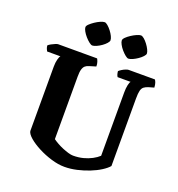

<svg xmlns="http://www.w3.org/2000/svg" viewBox="-161 -1064 1107 1195"><g transform="rotate(20 392.0 -466.0)"><path d="M399 0Q358 0 311.5 -14Q265 -28 223.5 -49.5Q182 -71 154.5 -94.5Q127 -118 124 -137V-563Q124 -591 129.5 -611.5Q135 -632 141 -638H53Q50 -643 46 -652.5Q42 -662 41 -674Q47 -680 59.5 -687Q72 -694 84.5 -699Q97 -704 102 -704H360Q364 -698 368.5 -685Q373 -672 373 -655L330 -642Q315 -638 305 -629.5Q295 -621 290 -604Q285 -587 285 -556V-142Q297 -133 315.5 -122.5Q334 -112 354.5 -103.5Q375 -95 394 -89.5Q413 -84 426 -84Q462 -84 492.5 -92Q523 -100 548.5 -113.5Q574 -127 591 -143V-562Q591 -591 595.5 -611.5Q600 -632 606 -638H520Q516 -643 513 -652.5Q510 -662 509 -674Q515 -680 527 -687.5Q539 -695 551 -699.5Q563 -704 569 -704H743Q748 -697 752 -685.5Q756 -674 757 -655L722 -645Q703 -639 692.5 -630.5Q682 -622 677.5 -604.5Q673 -587 673 -552V-105Q658 -87 628 -68Q598 -49 560 -34Q522 -19 480.5 -9.5Q439 0 399 0ZM543 -769Q535 -769 522 -779.5Q509 -790 496 -805Q483 -820 474.5 -836Q466 -852 466 -862Q466 -871 477.5 -882.5Q489 -894 506.5 -905.5Q524 -917 541 -924.5Q558 -932 568 -932Q577 -932 589.5 -921.5Q602 -911 614 -895Q626 -879 633.5 -863.5Q641 -848 641 -838Q641 -830 630 -818Q619 -806 603 -795Q587 -784 570.5 -776.5Q554 -769 543 -769ZM304 -769Q296 -769 282.5 -779.5Q269 -790 255.5 -805.5Q242 -821 233.5 -836.5Q225 -852 225 -862Q225 -871 237 -882.5Q249 -894 266 -905.5Q283 -917 300 -924.5Q317 -932 328 -932Q336 -932 348.5 -921.5Q361 -911 373 -895.5Q385 -880 392.5 -864.5Q400 -849 400 -838Q400 -830 389.5 -818Q379 -806 363.5 -795Q348 -784 331.5 -776.5Q315 -769 304 -769Z"/></g></svg>

Font: Texturina 12pt ExtraBold
Style: Regular
Weight: 800
Designer: Guillermo Torres Carreño
Foundry: Omnibus-Type
Version: Version 1.002